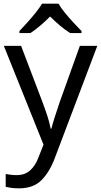

<svg xmlns="http://www.w3.org/2000/svg" viewBox="-20 -786 550 1046"><path d="M1 -536H95L211 -231Q226 -191 238 -154.5Q250 -118 256 -85H260Q266 -110 279 -150.5Q292 -191 306 -232L415 -536H510L279 74Q251 150 206.5 195Q162 240 84 240Q60 240 42 237.5Q24 235 11 232V162Q22 164 37.5 166Q53 168 70 168Q116 168 144.5 142Q173 116 189 73L217 2ZM299 -766Q311 -744 333.5 -716.5Q356 -689 380.5 -662.5Q405 -636 424 -617V-606H362Q336 -622 308 -645.5Q280 -669 253 -696Q226 -669 199 -646Q172 -623 146 -606H86V-617Q105 -637 128.5 -663Q152 -689 174 -716.5Q196 -744 209 -766Z"/></svg>

Font: Noto Sans Linear A
Style: Regular
Weight: 400
Designer: Monotype Design Team
Foundry: Monotype Imaging Inc.
Version: Version 2.002; ttfautohint (v1.8.4.7-5d5b)